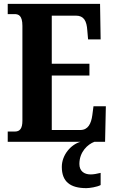

<svg xmlns="http://www.w3.org/2000/svg" viewBox="-20 -734 590 994"><path d="M20 0H397C347 14 300 68 300 130C300 206 343 240 427 240C444 240 483 234 501 224V161C481 166 464 169 449 169C416 169 391 152 391 115C391 52 434 13 469 0H524L528 -184H464L458 -138C452 -94 436 -61 396 -61H248V-343H443V-404H248V-653H373C414 -653 429 -626 432 -576L436 -530H501L498 -714H20V-661H55C76 -661 96 -654 96 -600V-109C96 -69 83 -53 57 -53H20Z"/></svg>

Font: Noto Serif Armenian ExtraCondensed ExtraBold
Style: Regular
Weight: 800
Width: 2
Designer: Monotype Design Team
Foundry: Monotype Imaging Inc.
Version: Version 2.008